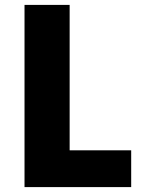

<svg xmlns="http://www.w3.org/2000/svg" viewBox="-20 -763 584 783"><path d="M80 0V-743H264V-150H515V0Z"/></svg>

Font: Koeln Type Sans ExtraBold
Style: Regular
Weight: 800
Designer: Eben Sorkin
Foundry: Eben Sorkin
Version: Version 2.001